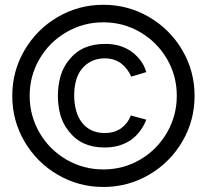

<svg xmlns="http://www.w3.org/2000/svg" viewBox="-20 -736 844 783"><path d="M401.5 26.5Q300.5 26.5 215.2 -23.5Q130 -73.5 80 -158.8Q30 -244 30 -345Q30 -446 80 -531.2Q130 -616.5 215.2 -666.5Q300.5 -716.5 401.5 -716.5Q502.5 -716.5 588 -666.5Q673.5 -616.5 723.5 -531.2Q773.5 -446 773.5 -345Q773.5 -244 723.5 -158.8Q673.5 -73.5 588 -23.5Q502.5 26.5 401.5 26.5ZM401.5 -45Q483 -45 551.8 -85.2Q620.5 -125.5 660.8 -194.8Q701 -264 701 -345.5Q701 -427 660.8 -495.8Q620.5 -564.5 551.8 -604.8Q483 -645 401.5 -645Q320 -645 250.8 -604.8Q181.5 -564.5 141.2 -495.8Q101 -427 101 -345.5Q101 -264 141.2 -194.8Q181.5 -125.5 250.8 -85.2Q320 -45 401.5 -45ZM406 -134.5Q360 -134.5 324 -150.2Q288 -166 261.5 -199.5Q236.5 -230.5 226.2 -267.2Q216 -304 216 -346.5Q216.5 -389 227 -425.8Q237.5 -462.5 261.5 -491.5Q288 -525 324.5 -541Q361 -557 409 -557Q437 -557 460.8 -551Q484.5 -545 507.5 -531.5Q532 -516 550.2 -493.2Q568.5 -470.5 576.5 -442L515 -423.5Q508.5 -439.5 497.5 -453.8Q486.5 -468 472.5 -478.5Q445 -498 406.5 -498Q377.5 -498 353.5 -486.5Q329.5 -475 312.5 -453.5Q296.5 -433 289.5 -405.5Q282.5 -378 282.5 -347Q282.5 -315 290 -286.8Q297.5 -258.5 312.5 -238.5Q328.5 -216.5 352.5 -205Q376.5 -193.5 406.5 -193.5Q445.5 -193.5 473.5 -212.5Q487 -222.5 496.8 -235Q506.5 -247.5 513.5 -265L576.5 -248Q566 -220.5 549.2 -199.2Q532.5 -178 513 -164.5Q490 -149.5 464.2 -142Q438.5 -134.5 406 -134.5Z"/></svg>

Font: Vela Sans
Style: Regular
Weight: 400
Designer: Principal design: Mikhail Sharanda - project Manrope.
Design modification: Ravid Balaliev
Foundry: Mikhail Sharanda
Version: Version 1.001